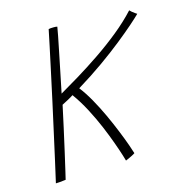

<svg xmlns="http://www.w3.org/2000/svg" viewBox="-101 -739 791 845"><g transform="rotate(-15 295.0 -317.0)"><path d="M50.5 16Q59.5 -22.5 72 -79Q84.5 -135.5 99.2 -201.5Q114 -267.5 128.8 -335.5Q143.5 -403.5 156.8 -465Q170 -526.5 180.2 -574.5Q190.5 -622.5 195.5 -648Q199 -649 205 -649.5Q211 -650 217.5 -650Q223 -650 227.8 -649.8Q232.5 -649.5 235 -648.5Q233.5 -637.5 227.8 -608.5Q222 -579.5 213.8 -538.8Q205.5 -498 196 -451.5Q186.5 -405 177 -359Q214.5 -380.5 264 -410.5Q313.5 -440.5 367 -476.8Q420.5 -513 470.5 -553.5Q520.5 -594 559 -636Q562 -632.5 568 -627.5Q574 -622.5 580.2 -618.2Q586.5 -614 589.5 -612Q575.5 -598 546.5 -572.5Q517.5 -547 475 -513Q432.5 -479 378 -440.2Q323.5 -401.5 258 -361.5Q280 -333.5 302 -294.5Q324 -255.5 343.8 -212.8Q363.5 -170 379.2 -131Q395 -92 405.2 -63Q415.5 -34 418.5 -23Q413 -19 404.5 -14.8Q396 -10.5 388 -6.8Q380 -3 374.5 -1Q374 -3.5 366.8 -27Q359.5 -50.5 346.2 -87.5Q333 -124.5 314.5 -168.5Q296 -212.5 272.5 -257.2Q249 -302 221.5 -340Q212 -333.5 194.2 -324Q176.5 -314.5 168.5 -310.5Q159 -265.5 147 -211.5Q135 -157.5 123.8 -108Q112.5 -58.5 104.8 -25.2Q97 8 96 12Q91 12.5 83 13.5Q75 14.5 66.5 15.2Q58 16 50.5 16Z"/></g></svg>

Font: Grandstander Thin
Style: Italic
Weight: 100
Italic angle: -15°
Designer: Tyler Finck
Foundry: Etcetera Type Co
Version: Version 1.200